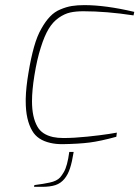

<svg xmlns="http://www.w3.org/2000/svg" viewBox="-20 -556 542 747"><path d="M143.6 170.9H112.3L113.8 164.1Q122.1 163.1 130.9 161.6Q139.2 160.2 147.5 159.2Q164.1 156.2 173.3 154.3Q201.2 148.4 213.9 134.3Q220.7 126.5 228.5 113.3Q242.2 89.8 249.5 35.2H266.6Q260.3 74.7 252.4 98.6Q244.6 123 230.5 140.1Q216.3 157.2 195.8 164.1Q175.3 170.9 143.6 170.9ZM222.7 4.9Q196.3 4.9 175.8 0Q126 -11.2 105.5 -46.9Q80.1 -89.8 80.1 -161.6V-171.9Q81.1 -215.8 90.8 -272.9Q100.1 -329.6 112.3 -373Q124.5 -416.5 141.1 -444.8Q157.2 -473.6 174.8 -491.7Q192.4 -510.3 215.3 -519.5Q238.3 -529.3 259.8 -532.7Q280.8 -536.1 308.6 -536.1Q390.6 -536.1 502.4 -509.8L499.5 -496.1Q393.6 -512.2 304.7 -512.2Q274.9 -512.2 252.9 -507.3Q231 -502.4 208.5 -486.8Q186 -471.2 169.4 -443.8Q152.8 -416.5 138.7 -371.1Q124 -325.7 113.8 -262.2Q104.5 -204.6 104.5 -162.1Q104.5 -100.1 125.5 -63.5Q142.6 -32.7 186 -22.9Q204.1 -19 226.6 -19Q267.6 -19 319.8 -24.4Q371.6 -29.8 402.8 -34.7L434.6 -40L432.6 -23.9Q370.6 -6.8 328.6 -1.5Q286.6 3.9 222.7 4.9Z"/></svg>

Font: Squarion Thin
Style: Italic
Weight: 100
Designer: Natanael Gama
Version: Version 1.00;September 12, 2019;FontCreator 11.5.0.2425 64-b